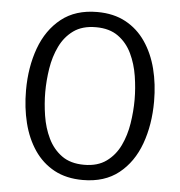

<svg xmlns="http://www.w3.org/2000/svg" viewBox="-51 -744 755 805"><g transform="rotate(5 326.5 -341.5)"><path d="M138 -342Q138 -293.5 146 -242.5Q154 -191.5 174.8 -148.5Q195.5 -105.5 232.2 -78.8Q269 -52 326.5 -52Q383.5 -52 420.2 -78.8Q457 -105.5 477.5 -148.5Q498 -191.5 506 -242.5Q514 -293.5 514 -342Q514 -390.5 506 -441.2Q498 -492 477.5 -535Q457 -578 420.2 -604.5Q383.5 -631 326.5 -631Q269 -631 232.2 -604.5Q195.5 -578 174.8 -535Q154 -492 146 -441.2Q138 -390.5 138 -342ZM57 -342Q57 -439.5 86.2 -519.8Q115.5 -600 175.2 -647.5Q235 -695 326.5 -695Q395.5 -695 446.2 -667.5Q497 -640 530.2 -591.2Q563.5 -542.5 579.8 -478.8Q596 -415 596 -342Q596 -244 566.8 -163.5Q537.5 -83 477.8 -35.5Q418 12 326.5 12Q257 12 206.2 -15.5Q155.5 -43 122.2 -92Q89 -141 73 -205Q57 -269 57 -342Z"/></g></svg>

Font: Signika SC
Style: Regular
Weight: 300
Designer: Anna Giedryś
Foundry: Anna Giedryś
Version: Version 2.000